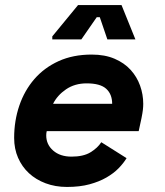

<svg xmlns="http://www.w3.org/2000/svg" viewBox="-20 -726 652 760"><path d="M165 -207Q163 -199 163 -190Q163 -154 190.5 -130Q218 -106 263 -106Q310 -106 338 -123Q366 -140 381 -163L481 -100Q469 -80 449.5 -60Q430 -40 401.5 -23.5Q373 -7 334.5 3.5Q296 14 245 14Q199 14 160.5 -0.5Q122 -15 94.5 -40.5Q67 -66 51.5 -101.5Q36 -137 36 -180Q36 -248 56.5 -308Q77 -368 116 -413Q155 -458 212 -484Q269 -510 343 -510Q395 -510 433.5 -493.5Q472 -477 497 -449.5Q522 -422 534.5 -387Q547 -352 547 -315Q547 -303 545.5 -290.5Q544 -278 540 -258L529 -207ZM323 -396Q276 -396 241.5 -372.5Q207 -349 190 -315H424Q424 -353 400.5 -374.5Q377 -396 323 -396ZM187 -582 289 -706H461L516 -570H405L375 -658H363L302 -570H187Z"/></svg>

Font: Space Mono
Style: Bold Italic
Weight: 700
Italic angle: -12°
Monospace: yes
Designer: Colophon Foundry / Benjamin Critton
Foundry: Colophon Foundry
Version: Version 1.000;PS 1.000;hotconv 1.0.81;makeotf.lib2.5.63406